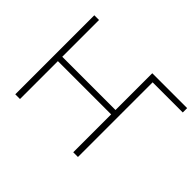

<svg xmlns="http://www.w3.org/2000/svg" viewBox="-142 -958 1211 1211"><g transform="rotate(45 463.5 -352.5)"><path d="M96 0V-705H138V-377H613V-705H924V-666H655V0H613V-338H138V0Z"/></g></svg>

Font: Nunito Sans ExtraLight
Style: Regular
Weight: 200
Designer: Vernon Adams
Foundry: Vernon Adams
Version: Version 3.006; ttfautohint (v1.8.3)